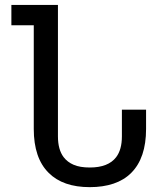

<svg xmlns="http://www.w3.org/2000/svg" viewBox="-20 -749 642 783"><path d="M515.1 -43.9Q575.7 -104.5 575.7 -223.1V-301.8H477.1V-192.9Q477.1 -138.7 453.6 -107.9Q421.4 -65.9 346.2 -65.9Q306.2 -65.9 280.5 -76.9Q254.9 -87.9 239.7 -107.9Q216.3 -138.7 216.3 -192.9V-729H26.4V-646H117.7V-223.1Q117.7 -104 178.7 -43.9Q236.8 14.2 346.2 14.2Q400.4 14.2 443.1 -0.2Q485.8 -14.6 515.1 -43.9Z"/></svg>

Font: Hack Dev
Style: Regular
Weight: 400
Designer: Christopher Simpkins
Foundry: Christopher Simpkins
Version: Version 2.0315